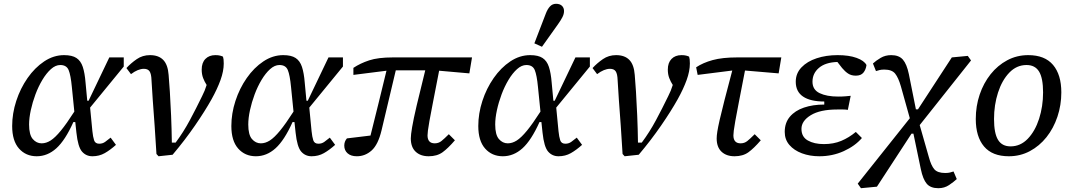

<svg xmlns="http://www.w3.org/2000/svg" viewBox="-20 -810 5648 1010"><path d="M133 -155Q133 -101 152.5 -78.5Q172 -56 199 -56Q223 -56 246.5 -71Q270 -86 300 -122.5Q330 -159 371 -223L358 -352Q352 -415 341 -441.5Q330 -468 297 -468Q272 -468 248 -446.5Q224 -425 203 -390Q182 -355 166.5 -313.5Q151 -272 142 -230.5Q133 -189 133 -155ZM173 12Q116 12 80 -28.5Q44 -69 44 -147Q44 -213 65.5 -279Q87 -345 125 -399.5Q163 -454 212.5 -487Q262 -520 317 -520Q359 -520 382 -505Q405 -490 415.5 -458Q426 -426 430 -376L439 -280H446L555 -508H631V-460L454 -244L466 -120Q469 -90 475 -72Q481 -54 502 -54Q520 -54 533.5 -64Q547 -74 562 -86L590 -48Q560 -21 531 -4.5Q502 12 466 12Q433 12 411.5 -12.5Q390 -37 382 -112L376 -168H366Q323 -72 276.5 -30Q230 12 173 12Z M803 0Q799 -74 793.5 -148Q788 -222 783.5 -285Q779 -348 777 -388Q776 -421 767 -434.5Q758 -448 737 -448Q706 -448 669 -420L645 -452Q669 -478 699.5 -499Q730 -520 769 -520Q814 -520 838.5 -495Q863 -470 867 -416Q870 -384 873.5 -328Q877 -272 880 -202.5Q883 -133 884 -60H904Q945 -115 978.5 -177.5Q1012 -240 1043 -304Q1058 -333 1067 -363Q1056 -380 1048.5 -399.5Q1041 -419 1041 -444Q1041 -480 1060.5 -500Q1080 -520 1113 -520Q1128 -520 1137.5 -517.5Q1147 -515 1153 -512Q1155 -506 1156 -497.5Q1157 -489 1157 -476Q1157 -436 1140 -389Q1123 -342 1093 -288Q1059 -227 1006 -150Q953 -73 888 4L814 12Z M1286 -155Q1286 -101 1305.5 -78.5Q1325 -56 1352 -56Q1376 -56 1399.5 -71Q1423 -86 1453 -122.5Q1483 -159 1524 -223L1511 -352Q1505 -415 1494 -441.5Q1483 -468 1450 -468Q1425 -468 1401 -446.5Q1377 -425 1356 -390Q1335 -355 1319.5 -313.5Q1304 -272 1295 -230.5Q1286 -189 1286 -155ZM1326 12Q1269 12 1233 -28.5Q1197 -69 1197 -147Q1197 -213 1218.5 -279Q1240 -345 1278 -399.5Q1316 -454 1365.5 -487Q1415 -520 1470 -520Q1512 -520 1535 -505Q1558 -490 1568.5 -458Q1579 -426 1583 -376L1592 -280H1599L1708 -508H1784V-460L1607 -244L1619 -120Q1622 -90 1628 -72Q1634 -54 1655 -54Q1673 -54 1686.5 -64Q1700 -74 1715 -86L1743 -48Q1713 -21 1684 -4.5Q1655 12 1619 12Q1586 12 1564.5 -12.5Q1543 -37 1535 -112L1529 -168H1519Q1476 -72 1429.5 -30Q1383 12 1326 12Z M1839 -416V-453Q1875 -477 1922 -492.5Q1969 -508 2047 -508H2463L2449 -424L2290 -438Q2270 -334 2257.5 -271Q2245 -208 2239 -173.5Q2233 -139 2231 -123Q2229 -107 2229 -98Q2229 -56 2267 -56Q2287 -56 2302 -68Q2317 -80 2341 -104L2373 -72Q2337 -30 2308 -9Q2279 12 2235 12Q2192 12 2166.5 -12Q2141 -36 2141 -82Q2141 -100 2148 -141.5Q2155 -183 2172 -255.5Q2189 -328 2217 -440H2062Q2043 -361 2024.5 -282Q2006 -203 1987 -124Q1969 -49 1935 -18.5Q1901 12 1857 12Q1826 12 1808.5 -3.5Q1791 -19 1791 -44Q1791 -66 1805 -82Q1837 -86 1867.5 -89.5Q1898 -93 1929 -97Q1951 -183 1971.5 -268Q1992 -353 2013 -438Z M2585 -155Q2585 -101 2604.5 -78.5Q2624 -56 2651 -56Q2675 -56 2698.5 -71Q2722 -86 2752 -122.5Q2782 -159 2823 -223L2810 -352Q2804 -415 2793 -441.5Q2782 -468 2749 -468Q2724 -468 2700 -446.5Q2676 -425 2655 -390Q2634 -355 2618.5 -313.5Q2603 -272 2594 -230.5Q2585 -189 2585 -155ZM2625 12Q2568 12 2532 -28.5Q2496 -69 2496 -147Q2496 -213 2517.5 -279Q2539 -345 2577 -399.5Q2615 -454 2664.5 -487Q2714 -520 2769 -520Q2811 -520 2834 -505Q2857 -490 2867.5 -458Q2878 -426 2882 -376L2891 -280H2898L3007 -508H3083V-460L2906 -244L2918 -120Q2921 -90 2927 -72Q2933 -54 2954 -54Q2972 -54 2985.5 -64Q2999 -74 3014 -86L3042 -48Q3012 -21 2983 -4.5Q2954 12 2918 12Q2885 12 2863.5 -12.5Q2842 -37 2834 -112L2828 -168H2818Q2775 -72 2728.5 -30Q2682 12 2625 12ZM2791 -582Q2806 -621 2821 -660Q2836 -699 2851 -738Q2860 -762 2873 -776Q2886 -790 2905 -790Q2925 -790 2936 -779.5Q2947 -769 2947 -752Q2947 -736 2938.5 -719.5Q2930 -703 2915 -682Q2894 -653 2873 -623Q2852 -593 2831 -564Z M3255 0Q3251 -74 3245.5 -148Q3240 -222 3235.5 -285Q3231 -348 3229 -388Q3228 -421 3219 -434.5Q3210 -448 3189 -448Q3158 -448 3121 -420L3097 -452Q3121 -478 3151.5 -499Q3182 -520 3221 -520Q3266 -520 3290.5 -495Q3315 -470 3319 -416Q3322 -384 3325.5 -328Q3329 -272 3332 -202.5Q3335 -133 3336 -60H3356Q3397 -115 3430.5 -177.5Q3464 -240 3495 -304Q3510 -333 3519 -363Q3508 -380 3500.5 -399.5Q3493 -419 3493 -444Q3493 -480 3512.5 -500Q3532 -520 3565 -520Q3580 -520 3589.5 -517.5Q3599 -515 3605 -512Q3607 -506 3608 -497.5Q3609 -489 3609 -476Q3609 -436 3592 -389Q3575 -342 3545 -288Q3511 -227 3458 -150Q3405 -73 3340 4L3266 12Z M3650 -416 3642 -456Q3678 -480 3729 -494Q3780 -508 3858 -508H4090L4076 -424L3899 -439Q3879 -335 3866.5 -271.5Q3854 -208 3848 -173.5Q3842 -139 3840 -123Q3838 -107 3838 -98Q3838 -56 3876 -56Q3896 -56 3911 -68Q3926 -80 3950 -104L3982 -72Q3946 -30 3917 -9Q3888 12 3844 12Q3801 12 3775.5 -12Q3750 -36 3750 -82Q3750 -96 3753.5 -118.5Q3757 -141 3766 -180.5Q3775 -220 3791 -282.5Q3807 -345 3832 -439Z M4290 12Q4240 12 4198.5 -3.5Q4157 -19 4132.5 -47.5Q4108 -76 4108 -116Q4108 -164 4135 -196Q4162 -228 4209 -244Q4256 -260 4316 -260V-276Q4243 -276 4204.5 -302Q4166 -328 4166 -380Q4166 -424 4196 -455.5Q4226 -487 4276 -503.5Q4326 -520 4386 -520Q4446 -520 4486 -505.5Q4526 -491 4538 -468Q4535 -444 4522 -428Q4509 -412 4482 -412Q4458 -412 4441.5 -423Q4425 -434 4410 -452L4385 -484Q4322 -482 4288 -453Q4254 -424 4254 -380Q4254 -338 4291.5 -320Q4329 -302 4389 -302Q4413 -302 4428.5 -303.5Q4444 -305 4455 -306L4440 -232Q4430 -234 4416 -234Q4402 -234 4384 -234Q4294 -234 4245 -204Q4196 -174 4196 -132Q4196 -90 4229.5 -71Q4263 -52 4314 -52Q4365 -52 4405.5 -69Q4446 -86 4482 -116L4514 -84Q4478 -42 4418.5 -15Q4359 12 4290 12Z M4509 180 4492 156 4766 -188 4719 -356Q4706 -401 4689 -422.5Q4672 -444 4632 -444Q4616 -444 4607 -441.5Q4598 -439 4588 -436L4572 -476Q4588 -491 4612.5 -505.5Q4637 -520 4668 -520Q4709 -520 4729.5 -496.5Q4750 -473 4761 -420L4798 -235H4809L4987 -508L5071 -516L5088 -492L4818 -152L4866 16Q4878 61 4895 80.5Q4912 100 4952 100Q4968 100 4977 97.5Q4986 95 4996 92L5013 132Q4997 147 4972.5 163.5Q4948 180 4916 180Q4875 180 4855 156.5Q4835 133 4824 80L4785 -107H4775L4593 172Z M5287 12Q5200 12 5156.5 -39.5Q5113 -91 5113 -184Q5113 -252 5133.5 -312.5Q5154 -373 5191 -419.5Q5228 -466 5278.5 -493Q5329 -520 5389 -520Q5476 -520 5519.5 -468.5Q5563 -417 5563 -324Q5563 -257 5542.5 -196Q5522 -135 5485 -88.5Q5448 -42 5397.5 -15Q5347 12 5287 12ZM5296 -40Q5348 -40 5386.5 -80Q5425 -120 5446 -185Q5467 -250 5467 -324Q5467 -399 5446 -433.5Q5425 -468 5380 -468Q5328 -468 5289.5 -428Q5251 -388 5230 -323Q5209 -258 5209 -184Q5209 -109 5230 -74.5Q5251 -40 5296 -40Z"/></svg>

Font: Source Serif 4 Caption
Style: Italic
Weight: 400
Italic angle: -12°
Designer: Frank Grießhammer
Foundry: Adobe Systems Incorporated
Version: Version 4.004;hotconv 1.0.117;makeotfexe 2.5.65602